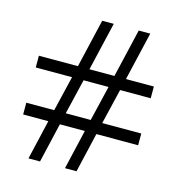

<svg xmlns="http://www.w3.org/2000/svg" viewBox="-105 -792 822 884"><g transform="rotate(15 306.5 -350.0)"><path d="M582 -189V-245H396L436 -413H582V-469H449L503 -700H448L394 -469H275L329 -700H274L220 -469H34V-413H207L167 -245H34V-189H154L110 0H165L209 -189H328L284 0H339L383 -189ZM341 -245H222L262 -413H381Z"/></g></svg>

Font: Advent Pro
Style: Regular
Weight: 400
Designer: Andreas Kalpakidis
Foundry: Andreas Kalpakidis
Version: Version 2.002 2008